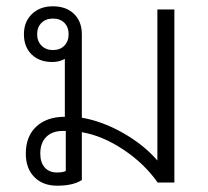

<svg xmlns="http://www.w3.org/2000/svg" viewBox="-20 -580 660 610"><path d="M534 -550V0H481Q438 -61 371.5 -105Q305 -149 240 -160V-8Q212 10 162 10Q116 10 89 -17.5Q62 -45 62 -92Q62 -147 95.5 -178Q129 -209 186 -209V-393Q169 -383 146 -383Q105 -383 80.5 -407Q56 -431 56 -471Q56 -511 81.5 -535.5Q107 -560 148 -560Q190 -560 215 -536Q240 -512 240 -471V-206Q305 -195 371 -157.5Q437 -120 480 -70V-550ZM198 -471Q198 -494 184.5 -507.5Q171 -521 148 -521Q126 -521 112 -507.5Q98 -494 98 -471Q98 -449 112 -435Q126 -421 148 -421Q171 -421 184.5 -435Q198 -449 198 -471ZM189 -164H180Q146 -164 127 -145Q108 -126 108 -92Q108 -64 122 -48Q136 -32 161 -32Q181 -32 189 -37Z"/></svg>

Font: Bai Jamjuree Light
Style: Regular
Weight: 300
Designer: Katatrad Aksorn Co.,Ltd.
Foundry: Cadson Demak Co.,Ltd.
Version: Version 1.000; ttfautohint (v1.6)